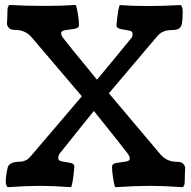

<svg xmlns="http://www.w3.org/2000/svg" viewBox="-20 -755 776 780"><path d="M500 -129.4Q494.1 -137.7 459.5 -181.4Q424.8 -225.1 393.1 -264.6L361.3 -304.2Q297.4 -225.6 221.2 -129.4Q216.8 -123 216.8 -111.3Q216.8 -101.6 233.2 -99.1Q249.5 -96.7 265.9 -93.3Q282.2 -89.8 282.2 -78.1Q276.4 -10.7 269 5.4Q194.8 0 143.6 0Q91.3 0 11.7 5.4Q3.4 0 3.4 -18.6Q3.4 -40 11.2 -74.2Q14.2 -85.9 26.6 -91.8Q39.1 -97.7 54.2 -97.7Q68.4 -97.7 78.6 -101.3Q88.9 -105 93.5 -108.9Q98.1 -112.8 105.5 -121.1L312.5 -363.8L109.4 -602.5Q83.5 -633.3 42.5 -633.3Q27.3 -633.3 19.5 -638.7Q11.7 -644 8.3 -656.7Q10.3 -690.9 10.3 -712.4Q10.3 -729.5 18.6 -734.9Q81.1 -731 161.1 -731Q233.9 -731 287.6 -734.9Q292 -725.6 296.4 -699.2Q300.8 -672.9 300.8 -652.8Q300.8 -641.1 282.7 -637.9Q264.6 -634.8 246.6 -632.6Q228.5 -630.4 228.5 -620.6Q228.5 -611.3 235.8 -601.6Q242.2 -592.8 276.6 -550.3Q311 -507.8 342.8 -469.7L374 -431.2Q438 -507.8 514.2 -601.1Q518.6 -606.9 518.6 -619.1Q518.6 -628.9 502.2 -631.3Q485.8 -633.8 469.5 -637.2Q453.1 -640.6 453.1 -652.3Q459 -717.8 466.3 -734.4Q515.6 -730.5 582 -730.5Q641.6 -730.5 713.9 -734.4Q722.2 -729 722.2 -706.5Q722.2 -671.9 718.3 -656.2Q715.3 -643.6 705.8 -638.2Q696.3 -632.8 675.8 -632.8Q640.6 -632.8 620.1 -609.4L422.4 -376L631.3 -128.4Q657.2 -97.7 698.2 -97.7Q713.4 -97.7 721.2 -92.3Q729 -86.9 732.4 -74.2Q730.5 -40 730.5 -18.6Q730.5 0 722.2 5.4Q642.6 0 589.4 0Q532.2 0 448.2 5.4Q443.8 -3.9 439.5 -30.8Q435.1 -57.6 435.1 -78.1Q435.1 -89.8 453.1 -93Q471.2 -96.2 489.3 -98.4Q507.3 -100.6 507.3 -110.4Q507.3 -119.6 500 -129.4Z"/></svg>

Font: Coustard
Style: Regular
Weight: 400
Foundry: vernon adams
Version: Version 1.001